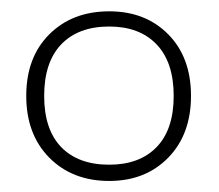

<svg xmlns="http://www.w3.org/2000/svg" viewBox="-20 -747 394 346"><path d="M27.3 -574.2Q27.3 -643.6 68.8 -685.1Q110.4 -726.6 176.8 -726.6Q242.2 -726.6 283.2 -685.1Q324.2 -643.6 324.2 -574.2Q324.2 -504.9 283.2 -462.9Q242.2 -420.9 176.8 -420.9Q110.4 -420.9 68.8 -462.9Q27.3 -504.9 27.3 -574.2ZM293 -574.2Q293 -634.8 262.2 -667Q231.4 -699.2 176.8 -699.2Q121.1 -699.2 90.3 -667Q59.6 -634.8 59.6 -574.2Q59.6 -513.7 90.3 -481.9Q121.1 -450.2 176.8 -450.2Q231.4 -450.2 262.2 -481.9Q293 -513.7 293 -574.2Z"/></svg>

Font: Min Sans VF VF
Style: Regular
Weight: 400
Designer: Jinseong-Kim, NotoSansCJK, Nunito
Foundry: Jinseong-Kim
Version: Version 1.420;Glyphs 3.1.2 (3151)